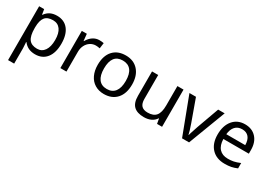

<svg xmlns="http://www.w3.org/2000/svg" viewBox="-1 -1351 3325 2397"><g transform="rotate(30 1661.5 -153.0)"><path d="M338.9 9.8Q231 9.8 172.9 -67.9H167L168.9 -47.9Q172.9 -9.8 172.9 20V240.2H85V-536.1H157.2L168.9 -462.9H172.9Q204.1 -506.8 245.1 -526.4Q286.1 -545.9 339.8 -545.9Q444.3 -545.9 502.2 -473.4Q560.1 -400.9 560.1 -269Q560.1 -137.7 502 -64Q443.8 9.8 338.9 9.8ZM324.2 -472.2Q244.6 -472.2 209.2 -427.2Q173.8 -382.3 172.9 -286.1V-269Q172.9 -160.2 209 -111.6Q245.1 -63 326.2 -63Q393.6 -63 431.4 -117.7Q469.2 -172.4 469.2 -270Q469.2 -368.2 431.4 -420.2Q393.6 -472.2 324.2 -472.2Z M950.2 -545.9Q985.8 -545.9 1013.2 -540L1002.4 -459Q972.7 -465.8 944.3 -465.8Q901.9 -465.8 865.5 -442.4Q829.1 -418.9 808.6 -377.7Q788.1 -336.4 788.1 -286.1V0H700.2V-536.1H772.5L782.2 -438H786.1Q816.9 -491.2 858.9 -518.6Q900.9 -545.9 950.2 -545.9Z M1579.1 -269Q1579.1 -137.7 1512.7 -64Q1446.3 9.8 1329.1 9.8Q1256.3 9.8 1200.2 -24.2Q1144 -58.1 1113.8 -121.6Q1083.5 -185.1 1083.5 -269Q1083.5 -399.9 1148.9 -472.9Q1214.4 -545.9 1332.5 -545.9Q1445.8 -545.9 1512.5 -471.4Q1579.1 -397 1579.1 -269ZM1174.3 -269Q1174.3 -168 1214.1 -115.5Q1253.9 -63 1331.5 -63Q1408.2 -63 1448.2 -115.5Q1488.3 -168 1488.3 -269Q1488.3 -370.1 1448 -421.1Q1407.7 -472.2 1330.1 -472.2Q1174.3 -472.2 1174.3 -269Z M1801.3 -536.1V-190.9Q1801.3 -126 1830.3 -94.5Q1859.4 -63 1920.4 -63Q2002.9 -63 2040.5 -108.9Q2078.1 -154.8 2078.1 -256.8V-536.1H2166.5V0H2094.2L2081.5 -70.8H2077.1Q2053.2 -32.2 2009.3 -11.2Q1965.3 9.8 1907.2 9.8Q1810.5 9.8 1761.5 -36.6Q1712.4 -83 1712.4 -185.1V-536.1Z M2454.6 0 2251.5 -536.1H2345.7L2459.5 -220.2Q2493.2 -125 2502.4 -78.1H2506.3Q2507.8 -84.5 2510 -92.5Q2512.2 -100.6 2515.1 -110.1Q2518.1 -119.6 2551.3 -220.2L2665.5 -536.1H2759.3L2555.7 0Z M3072.3 9.8Q2951.7 9.8 2883.1 -63.2Q2814.5 -136.2 2814.5 -264.2Q2814.5 -393.1 2878.4 -469.5Q2942.4 -545.9 3051.3 -545.9Q3152.3 -545.9 3212.4 -480.7Q3272.5 -415.5 3272.5 -304.2V-251H2905.3Q2907.7 -159.7 2951.7 -112.3Q2995.6 -64.9 3076.2 -64.9Q3119.1 -64.9 3157.7 -72.5Q3196.3 -80.1 3248 -102.1V-24.9Q3203.6 -5.9 3164.6 2Q3125.5 9.8 3072.3 9.8ZM3050.3 -474.1Q2987.3 -474.1 2950.7 -433.6Q2914.1 -393.1 2907.2 -320.8H3180.2Q3179.2 -396 3145.5 -435.1Q3111.8 -474.1 3050.3 -474.1Z"/></g></svg>

Font: Noto Sans Historic
Style: Regular
Weight: 400
Designer: Monotype Design Team
Foundry: Monotype Imaging Inc.
Version: Version 0.71 uh